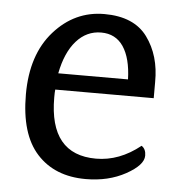

<svg xmlns="http://www.w3.org/2000/svg" viewBox="-44 -550 559 606"><g transform="rotate(5 236.0 -247.0)"><path d="M441 -258H129Q128 -250 128 -233Q128 -52 276 -52Q350 -52 416 -105Q430 -96 430 -75Q430 -45 375.5 -15Q321 15 249 15Q151 15 94.5 -47Q38 -109 38 -235Q38 -361 103.5 -435Q169 -509 263 -509Q357 -509 399.5 -451Q442 -393 441 -309ZM134 -310H355Q353 -377 328.5 -413.5Q304 -450 258 -450Q212 -450 179.5 -413.5Q147 -377 134 -310Z"/></g></svg>

Font: Karma Medium
Style: Regular
Weight: 500
Designer: Joana Correia
Foundry: Indian Type Foundry
Version: Version 1.202;PS 1.0;hotconv 1.0.78;makeotf.lib2.5.61930; tt